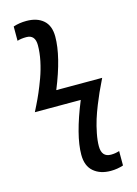

<svg xmlns="http://www.w3.org/2000/svg" viewBox="-146 -853 828 1164"><g transform="rotate(-15 268.0 -270.5)"><path d="M46.9 -228.5Q48.8 -232.4 65.9 -266.6Q83 -300.8 98.1 -335.9Q113.3 -371.1 130.9 -418.9Q148.4 -466.8 159.2 -518.6Q169.9 -570.3 169.9 -616.2Q169.9 -681.6 114.3 -681.6Q81.1 -681.6 57.6 -673.8V-763.7Q95.7 -776.4 139.6 -776.4Q207 -776.4 246.1 -742.2Q285.2 -708 285.2 -639.6Q285.2 -515.6 207 -324.2H495.1Q495.1 -323.2 481.9 -296.4Q468.8 -269.5 456.5 -242.7Q444.3 -215.8 427.2 -173.3Q410.2 -130.9 397.9 -91.8Q385.7 -52.7 377 -8.3Q368.2 36.1 368.2 71.3Q368.2 139.6 426.8 139.6Q455.1 139.6 479.5 130.9V221.7Q441.4 234.4 400.4 234.4Q334 234.4 293 199.2Q252 164.1 252 93.8Q252 -26.4 335 -228.5Z"/></g></svg>

Font: Gothic A1 SemiBold
Style: Regular
Weight: 600
Version: Version 2.50